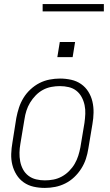

<svg xmlns="http://www.w3.org/2000/svg" viewBox="-20 -913 540 941"><path d="M200 8Q171 8 144.5 2Q118 -4 96.5 -19Q75 -34 61 -56.5Q47 -79 40.5 -105Q34 -131 35 -159Q36 -187 41 -215L60 -335Q65 -361 73 -385.5Q81 -410 95 -433Q109 -456 129.5 -475Q150 -494 173.5 -506Q197 -518 223 -523Q249 -528 274 -528Q302 -528 329 -522Q356 -516 377.5 -501Q399 -486 413 -463.5Q427 -441 433 -415Q439 -389 438.5 -361Q438 -333 433 -305L413 -185Q409 -159 401 -134.5Q393 -110 378.5 -87Q364 -64 344 -45Q324 -26 300 -14Q276 -2 250.5 3Q225 8 200 8ZM200 -29Q221 -29 242 -33Q263 -37 282.5 -47.5Q302 -58 318.5 -74.5Q335 -91 346 -110Q357 -129 363.5 -149.5Q370 -170 374 -191L394 -311Q397 -333 398 -355Q399 -377 394.5 -398Q390 -419 380 -437.5Q370 -456 354 -468.5Q338 -481 317 -486Q296 -491 273 -491Q253 -491 231.5 -487Q210 -483 190.5 -472.5Q171 -462 155 -445.5Q139 -429 127.5 -410Q116 -391 109.5 -370.5Q103 -350 100 -329L80 -209Q76 -187 75.5 -165Q75 -143 79 -122Q83 -101 93 -82.5Q103 -64 119.5 -51.5Q136 -39 157 -34Q178 -29 200 -29ZM261 -633 273 -707H348L336 -633ZM489 -857H189V-893H489Z"/></svg>

Font: Iosevka SS04 XLt Obl
Style: Regular
Weight: 200
Italic angle: -9°
Monospace: yes
Designer: Belleve Invis
Foundry: Belleve Invis
Version: Version 19.0.0; ttfautohint (v1.8.4)